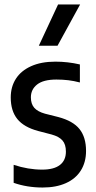

<svg xmlns="http://www.w3.org/2000/svg" viewBox="-20 -828 428 858"><path d="M41 -11V-91.5Q105.5 -70 168.5 -70Q221 -70 247.8 -90.8Q274.5 -111.5 274.5 -150.5Q274.5 -183 259 -200.5Q243.5 -218 210.5 -227L151 -242.5Q87 -259.5 57.5 -296Q28 -332.5 28 -392.5Q28 -440 51 -476Q74 -512 119 -532.2Q164 -552.5 227.5 -552.5Q283 -552.5 337 -540V-459.5Q310 -466.5 285.2 -469.5Q260.5 -472.5 232 -472.5Q174 -472.5 146 -450.5Q118 -428.5 118 -393Q118 -363.5 133.2 -346.2Q148.5 -329 181 -320L240.5 -305Q306.5 -287.5 335.5 -251Q364.5 -214.5 364.5 -153.5Q364.5 -103 341.2 -66Q318 -29 274.2 -9.5Q230.5 10 170.5 10Q101 10 41 -11ZM153.5 -623.5 239.5 -808H338L237 -623.5Z"/></svg>

Font: Encode Sans Condensed Medium
Style: Regular
Weight: 500
Width: 3
Designer: Multiple Designers
Foundry: Impallari Type
Version: Version 2.000